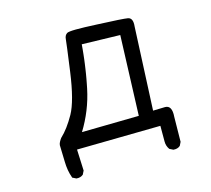

<svg xmlns="http://www.w3.org/2000/svg" viewBox="-116 -846 1233 1120"><g transform="rotate(-15 500.0 -285.5)"><path d="M210.4 134.3 190.9 124.5 188.5 123.5 188 121.1Q179.7 98.1 175.5 73.7Q171.4 49.3 170.9 23.4Q169.9 -27.3 168 -77.1V-77.6Q168.9 -86.9 173.8 -96.4Q178.7 -106 186.5 -116.7L187 -117.2L187.5 -117.7Q231.4 -158.7 272.9 -232.4Q293 -268.6 309.1 -329.6Q325.2 -390.6 336.9 -475.6Q360.4 -646 361.8 -666Q363.3 -689 378.9 -699.2Q388.2 -705.1 432.6 -705.6Q477.1 -706.1 557.1 -702.1Q638.7 -698.7 684.6 -695.8Q730.5 -692.9 743.7 -690.4Q773.9 -684.6 768.6 -634.3L745.6 -131.8L818.4 -133.8Q860.8 -133.8 855.5 -64.9L853.5 84V85.4L853 86.4L843.3 106L842.8 107.4L841.8 107.9Q834 114.7 824 117.4Q814 120.1 802.2 119.1H801.3L800.3 118.7L780.8 108.9L779.3 107.9L778.3 106.9Q763.7 85.9 763.7 60.5V-35.2L258.3 -27.3L263.7 99.1V101.1L263.2 102.1L253.4 121.6L252.9 123L252 123.5Q236.3 136.7 212.4 134.8H211.4ZM657.2 -124 674.8 -607.4 443.8 -613.3Q442.9 -598.6 441.4 -584.2Q439.9 -569.8 438.5 -555.4Q437 -541 435.3 -526.6Q433.6 -512.2 431.6 -498Q429.7 -483.9 427.5 -469.5Q425.3 -455.1 423.1 -440.9Q420.9 -426.8 418.2 -412.4Q415.5 -397.9 412.8 -383.8Q410.2 -369.6 407.2 -355.5Q394 -292 370.1 -232.4Q346.2 -172.9 312.5 -118.2Z"/></g></svg>

Font: NaikaiFont
Style: SemiBold
Weight: 600
Version: Version 1.89